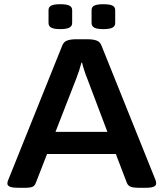

<svg xmlns="http://www.w3.org/2000/svg" viewBox="-20 -888 775 910"><path d="M70 2Q37 2 26 -3.5Q15 -9 15 -18Q15 -27 19 -35L275 -672Q282 -690 298.5 -696Q315 -702 343 -702H393Q421 -702 437.5 -696Q454 -690 461 -672L717 -35Q719 -30 719.5 -26Q720 -22 720 -18Q720 2 672 2H634Q614 2 600.5 -2.5Q587 -7 581 -22L529 -158H203L150 -22Q145 -7 133.5 -2.5Q122 2 105 2ZM342 -517 243 -263H489L393 -517Q386 -534 379.5 -554Q373 -574 369 -591H366Q362 -575 355.5 -555Q349 -535 342 -517ZM470 -750Q440 -750 427 -757Q414 -764 414 -779V-840Q414 -855 427 -861.5Q440 -868 470 -868Q500 -868 513 -861.5Q526 -855 526 -840V-779Q526 -764 513 -757Q500 -750 470 -750ZM266 -750Q236 -750 223 -757Q210 -764 210 -779V-840Q210 -855 223 -861.5Q236 -868 266 -868Q295 -868 308.5 -861.5Q322 -855 322 -840V-779Q322 -764 308.5 -757Q295 -750 266 -750Z"/></svg>

Font: Asap Expanded SemiBold
Style: Regular
Weight: 600
Width: 7
Designer: Pablo Cosgaya
Foundry: Omnibus-Type
Version: Version 3.001; ttfautohint (v1.8.4.7-5d5b)